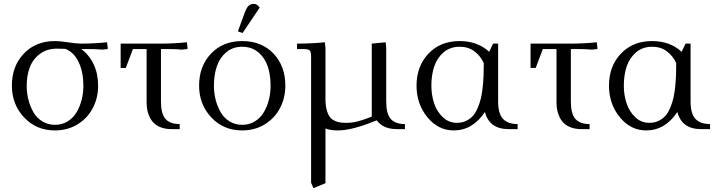

<svg xmlns="http://www.w3.org/2000/svg" viewBox="-20 -663 3685 986"><path d="M41 -223.1Q41 -323.2 102.3 -387.7Q163.6 -452.1 262.2 -452.1Q289.1 -452.1 329.6 -445.6Q370.1 -439 397 -439Q460 -439 529.8 -445.8L533.2 -418V-411.1L504.9 -408.2Q475.1 -411.1 428.2 -411.1H397Q438.5 -380.9 461.2 -332.3Q483.9 -283.7 483.9 -223.1Q483.9 -160.2 456.5 -107.9Q429.2 -55.7 378.2 -24.4Q327.1 6.8 262.2 6.8Q166 6.8 103.5 -60.3Q41 -127.4 41 -223.1ZM117.2 -223.1Q117.2 -185.1 126.2 -149.9Q135.3 -114.7 152.3 -85.7Q169.4 -56.6 198 -39.3Q226.6 -22 262.2 -22Q298.3 -22 326.9 -39.3Q355.5 -56.6 372.8 -85.7Q390.1 -114.7 399.2 -149.9Q408.2 -185.1 408.2 -223.1Q408.2 -291 384.8 -342.3Q361.3 -393.6 315.9 -412.1Q299.8 -413.1 272 -413.1Q221.2 -413.1 185.3 -386.5Q149.4 -359.9 133.3 -317.9Q117.2 -275.9 117.2 -223.1Z M599.6 -314V-439H806.6Q870.1 -439 939.9 -445.8L942.9 -418V-411.1L914.6 -408.2Q884.8 -411.1 837.9 -411.1H806.6V-141.1Q806.6 -79.6 829.6 -52.7Q852.5 -25.9 902.8 -25.9V0H859.9Q831.1 0 808.6 -8.1Q786.1 -16.1 772.2 -29.1Q758.3 -42 749.3 -60.3Q740.2 -78.6 736.6 -97.2Q732.9 -115.7 732.9 -136.2V-411.1H662.6L626 -314Z M1002.4 -223.1Q1002.4 -323.2 1063.7 -387.7Q1125 -452.1 1223.6 -452.1Q1323.2 -452.1 1384.3 -388.2Q1445.3 -324.2 1445.3 -223.1Q1445.3 -160.2 1418 -107.9Q1390.6 -55.7 1339.6 -24.4Q1288.6 6.8 1223.6 6.8Q1127.4 6.8 1064.9 -60.3Q1002.4 -127.4 1002.4 -223.1ZM1078.6 -223.1Q1078.6 -185.1 1087.6 -149.9Q1096.7 -114.7 1113.8 -85.7Q1130.9 -56.6 1159.4 -39.3Q1188 -22 1223.6 -22Q1259.8 -22 1288.3 -39.3Q1316.9 -56.6 1334.2 -85.7Q1351.6 -114.7 1360.6 -149.9Q1369.6 -185.1 1369.6 -223.1Q1369.6 -278.8 1354.5 -323Q1339.4 -367.2 1305.7 -395Q1272 -422.9 1223.6 -422.9Q1175.8 -422.9 1142.3 -395Q1108.9 -367.2 1093.8 -323Q1078.6 -278.8 1078.6 -223.1ZM1201.7 -502 1235.4 -594.2Q1245.1 -621.6 1255.6 -632.3Q1266.1 -643.1 1283.2 -643.1Q1301.3 -643.1 1313.5 -624L1225.6 -493.2Z M1505.4 -411.1V-439Q1578.1 -439 1648.4 -445.8L1651.4 -418V-154.8Q1651.4 -122.6 1657.5 -99.6Q1663.6 -76.7 1672.9 -63.7Q1682.1 -50.8 1697.3 -43.5Q1712.4 -36.1 1726.3 -34.2Q1740.2 -32.2 1759.3 -32.2Q1786.6 -32.2 1814.2 -38.8Q1841.8 -45.4 1889.2 -64V-439L1960.4 -445.8L1963.4 -418V-141.1Q1963.4 -79.6 1986.3 -52.7Q2009.3 -25.9 2059.6 -25.9V0H2016.6Q1948.2 0 1914.6 -44.9L1889.2 -35.2Q1782.2 6.8 1715.3 6.8Q1677.2 6.8 1651.4 -2.9V277.8L1589.4 303.2L1577.6 274.9V-371.1Q1577.6 -396 1570.6 -403.6Q1563.5 -411.1 1538.6 -411.1Z M2119.1 -223.1Q2119.1 -323.2 2180.4 -387.7Q2241.7 -452.1 2340.3 -452.1Q2432.6 -452.1 2492.2 -397L2512.2 -439H2538.1V-141.1Q2538.1 -80.1 2562.7 -53Q2587.4 -25.9 2638.2 -25.9V0H2591.3Q2493.2 0 2470.2 -87.9Q2407.2 6.8 2310.1 6.8Q2230.5 6.8 2174.8 -61Q2119.1 -128.9 2119.1 -223.1ZM2195.3 -223.1Q2195.3 -174.8 2209.5 -132.3Q2223.6 -89.8 2254.2 -61Q2284.7 -32.2 2326.2 -32.2Q2352.5 -32.2 2373.5 -42.2Q2394.5 -52.2 2408.7 -68.1Q2422.9 -84 2433.3 -108.9Q2443.8 -133.8 2449.7 -158.7Q2455.6 -183.6 2459 -216.6Q2462.4 -249.5 2463.4 -277.1Q2464.4 -304.7 2464.4 -338.9Q2448.2 -375 2417 -398.9Q2385.7 -422.9 2340.3 -422.9Q2292.5 -422.9 2259 -395Q2225.6 -367.2 2210.4 -323Q2195.3 -278.8 2195.3 -223.1Z M2704.6 -314V-439H2911.6Q2975.1 -439 3044.9 -445.8L3047.9 -418V-411.1L3019.5 -408.2Q2989.7 -411.1 2942.9 -411.1H2911.6V-141.1Q2911.6 -79.6 2934.6 -52.7Q2957.5 -25.9 3007.8 -25.9V0H2964.8Q2936 0 2913.6 -8.1Q2891.1 -16.1 2877.2 -29.1Q2863.3 -42 2854.2 -60.3Q2845.2 -78.6 2841.6 -97.2Q2837.9 -115.7 2837.9 -136.2V-411.1H2767.6L2731 -314Z M3107.4 -223.1Q3107.4 -323.2 3168.7 -387.7Q3230 -452.1 3328.6 -452.1Q3420.9 -452.1 3480.5 -397L3500.5 -439H3526.4V-141.1Q3526.4 -80.1 3551 -53Q3575.7 -25.9 3626.5 -25.9V0H3579.6Q3481.4 0 3458.5 -87.9Q3395.5 6.8 3298.3 6.8Q3218.8 6.8 3163.1 -61Q3107.4 -128.9 3107.4 -223.1ZM3183.6 -223.1Q3183.6 -174.8 3197.8 -132.3Q3211.9 -89.8 3242.4 -61Q3272.9 -32.2 3314.5 -32.2Q3340.8 -32.2 3361.8 -42.2Q3382.8 -52.2 3397 -68.1Q3411.1 -84 3421.6 -108.9Q3432.1 -133.8 3438 -158.7Q3443.8 -183.6 3447.3 -216.6Q3450.7 -249.5 3451.7 -277.1Q3452.6 -304.7 3452.6 -338.9Q3436.5 -375 3405.3 -398.9Q3374 -422.9 3328.6 -422.9Q3280.8 -422.9 3247.3 -395Q3213.9 -367.2 3198.7 -323Q3183.6 -278.8 3183.6 -223.1Z"/></svg>

Font: Dihjauti S
Style: Regular
Weight: 400
Designer: T. Christopher White
Version: Version 3.0.0